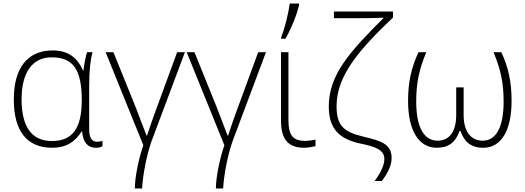

<svg xmlns="http://www.w3.org/2000/svg" viewBox="-20 -825 2969 1085"><path d="M275 10C348 10 401 -18 441 -82H444C449 -21 476 10 521 10C538 10 550 7 559 1V-29C550 -26 540 -24 528 -24C499 -24 484 -47 484 -94V-343C484 -427 491 -488 503 -530H472C466 -513 454 -459 452 -427H449C415 -504 360 -540 278 -540C136 -540 58 -442 58 -263C58 -84 132 10 275 10ZM273 -28C158 -28 102 -110 102 -264C102 -416 163 -501 272 -501C395 -501 442 -430 442 -259C442 -97 388 -28 273 -28Z M742 240H783C787 165 808 53 836 -26L1025 -530H981L853 -181C838 -141 825 -101 811 -59H808L748 -216L621 -530H577L790 -4C763 72 742 180 742 240Z M1200 240H1241C1245 165 1266 53 1294 -26L1483 -530H1439L1311 -181C1296 -141 1283 -101 1269 -59H1266L1206 -216L1079 -530H1035L1248 -4C1221 72 1200 180 1200 240Z M1569 -606H1593C1626 -663 1660 -748 1670 -797V-805H1617C1609 -741 1588 -663 1569 -614ZM1699 10C1721 10 1751 4 1763 1V-36C1744 -32 1723 -29 1703 -29C1636 -29 1610 -60 1610 -147V-530H1568V-142C1568 -40 1607 10 1699 10Z M2097 198H2138C2178 143 2193 105 2193 67C2193 -10 2135 -29 2033 -53C1920 -80 1882 -116 1882 -226C1882 -402 2019 -553 2201 -726V-760H1867V-722H1975C2058 -722 2115 -723 2149 -725C1957 -533 1838 -403 1838 -224C1838 -103 1890 -40 2020 -13C2098 3 2152 21 2152 73C2152 107 2133 149 2097 198Z M2449 10C2514 10 2554 -20 2577 -85H2582C2603 -25 2640 10 2710 10C2815 10 2871 -91 2871 -255C2871 -361 2853 -445 2813 -530H2769C2811 -429 2826 -352 2826 -252C2826 -109 2785 -30 2708 -30C2637 -30 2600 -87 2600 -175V-331H2558V-175C2558 -85 2522 -30 2453 -30C2375 -30 2332 -107 2332 -252C2332 -350 2347 -430 2389 -530H2345C2304 -442 2286 -359 2286 -255C2286 -89 2345 10 2449 10Z"/></svg>

Font: Kathrein 35 Thin
Style: Regular
Weight: 250
Designer: Lazydogs Typefoundry, based on Open Sans by Ascender Corporation
Foundry: Lazydogs Typefoundry
Version: Version 1.003;PS 001.003;hotconv 1.0.88;makeotf.lib2.5.64775